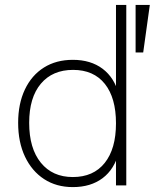

<svg xmlns="http://www.w3.org/2000/svg" viewBox="-20 -756 631 783"><path d="M564 -542H533V-736H591ZM495 0H453V-141L465 -136Q447 -66 398.5 -29.5Q350 7 277 7Q210 7 160 -25.5Q110 -58 82 -117Q54 -176 54 -255Q54 -333 81.5 -391Q109 -449 159 -480.5Q209 -512 277 -512Q350 -512 398.5 -475.5Q447 -439 465 -370L453 -364V-736H495ZM277 -34Q361 -34 407 -91.5Q453 -149 453 -253Q453 -357 407.5 -414Q362 -471 278 -471Q194 -471 146.5 -414.5Q99 -358 99 -255Q99 -151 146.5 -92.5Q194 -34 277 -34Z"/></svg>

Font: Muli ExtraLight
Style: Regular
Weight: 250
Designer: Vernon Adams
Foundry: Vernon Adams
Version: Version 2.100; ttfautohint (v1.8.1.43-b0c9)